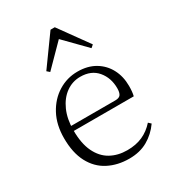

<svg xmlns="http://www.w3.org/2000/svg" viewBox="-191 -893 918 1015"><g transform="rotate(-30 268.0 -385.5)"><path d="M298 14Q227 14 171 -15Q115 -44 83.5 -103.5Q52 -163 52 -252Q52 -334 84.5 -394.5Q117 -455 171 -488.5Q225 -522 289 -522Q351 -522 395.5 -495.5Q440 -469 464 -423.5Q488 -378 488 -320Q488 -283 482 -260H82V-290H387Q411 -290 419.5 -302.5Q428 -315 428 -341Q428 -404 391.5 -447.5Q355 -491 288 -491Q240 -491 201 -463Q162 -435 139 -383.5Q116 -332 116 -263Q116 -183 141 -131Q166 -79 210 -54.5Q254 -30 311 -30Q364 -30 404.5 -48Q445 -66 477 -102L492 -88Q459 -41 411 -13.5Q363 14 298 14ZM416 -592 268 -743H313L164 -592L148 -606L277 -785H303L432 -606Z"/></g></svg>

Font: Early Summer Mincho VF
Style: Regular
Weight: 250
Designer: GuiWonder
Version: Version 1.002